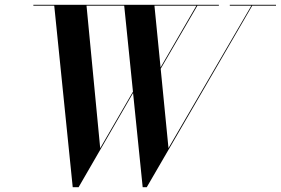

<svg xmlns="http://www.w3.org/2000/svg" viewBox="-20 -770 1170 800"><path d="M682 -153 649.5 -483.5 802.5 -746.5H892V-750H119V-746.5H206L283 10H307.5L534.5 -382.5L574.5 10H591.5L1031 -746.5H1130V-750H937.5V-746.5H1027.5ZM397.5 -152.5 340.5 -746.5H497.5L534 -388ZM623.5 -746.5H798.5L649 -489Z"/></svg>

Font: Bodoni* 48pt Medium
Style: Italic
Weight: 500
Italic angle: -13°
Version: Version 2.3